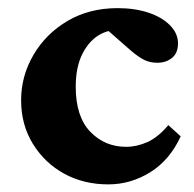

<svg xmlns="http://www.w3.org/2000/svg" viewBox="-20 -457 488 484"><path d="M252.9 7.8Q191.4 7.8 142.1 -19Q92.8 -45.9 63 -94.2Q33.2 -142.6 33.2 -204.1Q33.2 -265.6 64.5 -318.8Q95.7 -372.1 150.4 -404.3Q205.1 -436.5 276.4 -436.5Q319.3 -436.5 353.5 -425.3Q387.7 -414.1 408.2 -393.6Q428.7 -373 428.7 -347.7Q428.7 -323.2 413.6 -311Q398.4 -298.8 377 -298.8Q358.4 -298.8 344.2 -305.7Q330.1 -312.5 311.5 -328.1L240.2 -390.6L290 -378.9Q261.7 -385.7 233.9 -371.1Q206.1 -356.4 188.5 -322.8Q170.9 -289.1 170.9 -238.3Q170.9 -163.1 207.5 -125Q244.1 -86.9 297.9 -86.9Q325.2 -86.9 352.1 -99.1Q378.9 -111.3 404.3 -141.6L435.5 -113.3Q408.2 -53.7 358.9 -22.9Q309.6 7.8 252.9 7.8Z"/></svg>

Font: Crimson Pro
Style: Bold
Weight: 700
Designer: Jacques Le Bailly
Foundry: Baron von Fonthausen
Version: Version 1.003